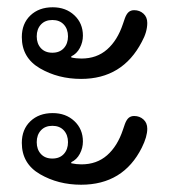

<svg xmlns="http://www.w3.org/2000/svg" viewBox="-20 -549 470 528"><path d="M40 -447Q40 -484 63.5 -506.5Q87 -529 125 -529Q161 -529 184.5 -507Q208 -485 208 -451Q208 -433 199.5 -417Q191 -401 176 -394V-391Q189 -388 204 -388Q246 -388 274.5 -413Q303 -438 318 -483Q319 -487 323.5 -499Q328 -511 334 -516Q340 -521 349 -521Q364 -521 374.5 -511.5Q385 -502 385 -486Q385 -461 370 -434Q317 -332 203 -332Q140 -332 90 -361Q40 -390 40 -447ZM167 -449Q167 -469 155.5 -481.5Q144 -494 124 -494Q104 -494 92.5 -481.5Q81 -469 81 -449Q81 -429 92.5 -416.5Q104 -404 124 -404Q144 -404 155.5 -416.5Q167 -429 167 -449ZM40 -156Q40 -193 63.5 -215.5Q87 -238 125 -238Q161 -238 184.5 -216Q208 -194 208 -160Q208 -142 199.5 -126Q191 -110 176 -103V-100Q190 -97 204 -97Q246 -97 274.5 -122Q303 -147 318 -192Q319 -196 323.5 -208Q328 -220 334 -225Q340 -230 349 -230Q364 -230 374.5 -220.5Q385 -211 385 -195Q385 -173 370 -143Q319 -41 203 -41Q140 -41 90 -70Q40 -99 40 -156ZM167 -158Q167 -178 155.5 -190.5Q144 -203 124 -203Q104 -203 92.5 -190.5Q81 -178 81 -158Q81 -138 92.5 -125.5Q104 -113 124 -113Q144 -113 155.5 -125.5Q167 -138 167 -158Z"/></svg>

Font: Maitree Medium
Style: Regular
Weight: 500
Designer: CadsonDemak Team
Foundry: CadsonDemak
Version: Version 1.000